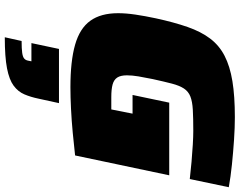

<svg xmlns="http://www.w3.org/2000/svg" viewBox="-122 -614 1025 822"><g transform="rotate(90 391.0 -203.5)"><path d="M354 8Q242 8 172 -12Q102 -32 69.5 -77Q37 -122 37 -196Q37 -230 43 -270.5Q49 -311 59 -358Q76 -436 96 -493.5Q116 -551 145.5 -590Q175 -629 219.5 -652Q264 -675 328 -685.5Q392 -696 482 -696Q526 -696 578.5 -692.5Q631 -689 684.5 -683.5Q738 -678 782 -670L747 -503Q713 -507 673.5 -510.5Q634 -514 599 -516Q564 -518 541 -518Q486 -518 450.5 -516Q415 -514 393.5 -505.5Q372 -497 359.5 -478Q347 -459 338.5 -426.5Q330 -394 319 -344Q312 -310 307.5 -283Q303 -256 303 -234Q303 -207 312.5 -192.5Q322 -178 342.5 -172.5Q363 -167 396 -167Q399 -167 407 -167Q415 -167 426.5 -167Q438 -167 449 -167L467 -258H387L420 -415H731L646 -12Q602 -7 549.5 -2Q497 3 446 5.5Q395 8 354 8ZM140 289 156 217Q189 217 206.5 214.5Q224 212 231 206Q238 200 240 190L243 175H165L190 57H422L403 144Q396 178 384.5 205Q373 232 347.5 251Q322 270 273 279.5Q224 289 140 289Z"/></g></svg>

Font: Saira Expanded Black
Style: Italic
Weight: 900
Width: 7
Italic angle: -12°
Designer: Hector Gatti with collaboration of the Omnibus-Type team
Foundry: Omnibus-Type
Version: Version 1.101